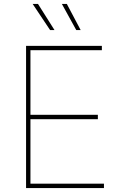

<svg xmlns="http://www.w3.org/2000/svg" viewBox="-20 -962 624 982"><path d="M113.3 0H511.7V-22.5H135.7V-352.5H480.5V-375H135.7V-705.1H501V-727.5H113.3ZM370.1 -808.1H392.6L321.8 -941.9H296.4ZM236.3 -808.1H258.8L174.3 -941.9H147Z"/></svg>

Font: Raveo Thin
Style: Regular
Weight: 100
Designer: Jakub Foglar, Rasmus Andersson (Inter)
Foundry: Jakubfoglar.com
Version: Version 1.100;Glyphs 3.2.3 (3260)